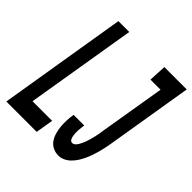

<svg xmlns="http://www.w3.org/2000/svg" viewBox="-211 -882 1037 1037"><g transform="rotate(45 307.5 -363.5)"><path d="M391 8Q368 8 348 -2Q328 -12 316 -30Q304 -48 298 -69.5Q292 -91 290 -113.5Q288 -136 289 -159Q290 -182 294 -206H375Q374 -195 372.5 -184.5Q371 -174 370.5 -163Q370 -152 370.5 -141.5Q371 -131 373 -121Q375 -111 380 -102Q385 -93 396 -93Q405 -93 412.5 -99.5Q420 -106 425 -114.5Q430 -123 434 -131.5Q438 -140 441.5 -148.5Q445 -157 447.5 -166Q450 -175 452.5 -183.5Q455 -192 457 -201Q459 -210 461 -219Q463 -228 464.5 -237Q466 -246 467 -255L530 -634H453L458 -735H629L547 -238Q544 -220 540 -201Q536 -182 531 -163.5Q526 -145 519.5 -126.5Q513 -108 505 -90.5Q497 -73 486 -55.5Q475 -38 460.5 -23.5Q446 -9 428 -0.5Q410 8 391 8ZM-14 0 107 -735H190L85 -101H235L218 0Z"/></g></svg>

Font: Iosevka SS04 Extended
Style: Bold Italic
Weight: 700
Width: 7
Italic angle: -9°
Monospace: yes
Designer: Belleve Invis
Foundry: Belleve Invis
Version: Version 19.0.0; ttfautohint (v1.8.4)